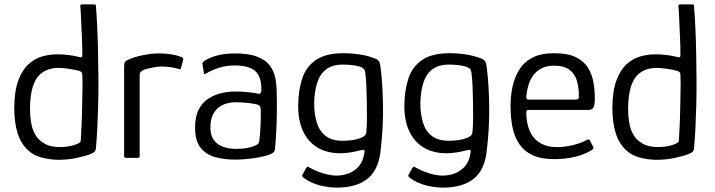

<svg xmlns="http://www.w3.org/2000/svg" viewBox="-20 -721 3266 877"><path d="M45 -230Q46 -306 63.5 -353.5Q81 -401 110 -427.5Q139 -454 173.5 -463.5Q208 -473 242 -473Q269 -473 294.5 -469.5Q320 -466 336 -462Q347 -459 351.5 -459.5Q356 -460 356 -469Q356 -486 355.5 -511.5Q355 -537 353.5 -565Q352 -593 351 -619Q350 -645 349 -664Q348 -683 347 -689Q346 -697 348.5 -699Q351 -701 355 -701H409Q413 -701 415.5 -700Q418 -699 418 -695Q422 -645 424.5 -589.5Q427 -534 428 -475.5Q429 -417 429.5 -358.5Q430 -300 428.5 -243.5Q427 -187 424.5 -136Q422 -85 418 -42Q417 -35 413 -29.5Q409 -24 395 -18Q370 -8 329.5 0.5Q289 9 245 9Q204 8 168 -2Q132 -12 108 -35Q76 -64 60.5 -112.5Q45 -161 45 -230ZM117 -229Q117 -163 131.5 -126Q146 -89 172 -73Q191 -57 221 -52Q251 -47 282.5 -51Q314 -55 336 -65Q341 -68 345 -71Q349 -74 349 -79Q350 -104 352 -137.5Q354 -171 354.5 -207Q355 -243 356 -276.5Q357 -310 357 -337Q357 -364 356 -378Q356 -387 352 -391Q348 -395 343 -397Q321 -403 293 -407Q265 -411 245 -411Q226 -411 203.5 -404.5Q181 -398 161.5 -380Q142 -362 130 -325.5Q118 -289 117 -229Z M705 -477Q766 -477 808 -461Q813 -458 815.5 -456Q818 -454 817 -449L807 -411Q806 -406 803.5 -405Q801 -404 796 -406Q778 -412 757 -414.5Q736 -417 718 -417Q702 -417 685 -414Q668 -411 654.5 -407.5Q641 -404 634 -401Q630 -398 624 -394Q618 -390 618 -376V-11Q618 -4 616 -2Q614 0 609 0H555Q552 0 549.5 -2Q547 -4 547 -9V-418Q547 -433 551 -438Q555 -443 563 -447Q593 -461 633 -469Q673 -477 705 -477Z M1053 8Q1004 8 962.5 -3.5Q921 -15 896 -46.5Q871 -78 871 -138Q871 -189 888 -221.5Q905 -254 933 -271.5Q961 -289 993 -296Q1025 -303 1054 -303Q1084 -303 1113 -300Q1142 -297 1160 -293Q1174 -290 1174 -313Q1174 -373 1144.5 -397.5Q1115 -422 1052 -422Q1013 -422 979 -411Q945 -400 923 -386Q917 -382 914 -383Q911 -384 911 -389L905 -427Q904 -433 905.5 -435.5Q907 -438 911 -441Q935 -458 971.5 -467.5Q1008 -477 1053 -477Q1117 -477 1155 -462Q1193 -447 1212 -422Q1231 -397 1237.5 -364.5Q1244 -332 1244 -296Q1245 -247 1244.5 -205Q1244 -163 1242 -122.5Q1240 -82 1236 -39Q1235 -32 1230.5 -26.5Q1226 -21 1212 -15Q1197 -10 1177 -5.5Q1157 -1 1135 2Q1113 5 1092 6.5Q1071 8 1053 8ZM1058 -41Q1067 -41 1083.5 -42Q1100 -43 1118 -47Q1136 -51 1149 -57.5Q1162 -64 1164 -74Q1168 -104 1170 -144Q1172 -184 1171 -219Q1171 -239 1157 -243Q1144 -247 1115 -250.5Q1086 -254 1052 -254Q1037 -254 1017.5 -249Q998 -244 981 -232Q964 -220 952.5 -197Q941 -174 941 -138Q941 -104 956 -82.5Q971 -61 997.5 -51Q1024 -41 1058 -41Z M1342 -242Q1343 -309 1360.5 -362.5Q1378 -416 1423 -447Q1468 -478 1548 -478Q1587 -478 1625 -472Q1663 -466 1692 -454Q1707 -449 1712 -439Q1717 -429 1719 -408Q1728 -336 1729.5 -236.5Q1731 -137 1718 -29Q1708 57 1657.5 96.5Q1607 136 1518 136Q1483 136 1442 126Q1401 116 1368 92Q1362 87 1360.5 83.5Q1359 80 1362 76Q1365 71 1370 61.5Q1375 52 1378 47Q1382 41 1385.5 40.5Q1389 40 1393 44Q1409 53 1429.5 61.5Q1450 70 1473 75.5Q1496 81 1518 81Q1546 81 1572.5 71Q1599 61 1618.5 39Q1638 17 1644 -21Q1644 -23 1644.5 -24.5Q1645 -26 1645 -28Q1646 -35 1641.5 -36Q1637 -37 1628 -35Q1610 -30 1584.5 -25.5Q1559 -21 1535 -21Q1473 -21 1429.5 -47.5Q1386 -74 1363.5 -123.5Q1341 -173 1342 -242ZM1415 -250Q1415 -200 1427 -161Q1439 -122 1467.5 -100Q1496 -78 1545 -78Q1567 -78 1589 -81Q1611 -84 1628 -91Q1652 -100 1653 -117Q1656 -145 1656 -181.5Q1656 -218 1655.5 -256.5Q1655 -295 1653.5 -328Q1652 -361 1649 -383Q1649 -390 1646 -399Q1643 -408 1632 -413Q1620 -419 1596.5 -422.5Q1573 -426 1547 -426Q1498 -426 1469.5 -404Q1441 -382 1428.5 -342Q1416 -302 1415 -250Z M1827 -242Q1828 -309 1845.5 -362.5Q1863 -416 1908 -447Q1953 -478 2033 -478Q2072 -478 2110 -472Q2148 -466 2177 -454Q2192 -449 2197 -439Q2202 -429 2204 -408Q2213 -336 2214.5 -236.5Q2216 -137 2203 -29Q2193 57 2142.5 96.5Q2092 136 2003 136Q1968 136 1927 126Q1886 116 1853 92Q1847 87 1845.5 83.5Q1844 80 1847 76Q1850 71 1855 61.5Q1860 52 1863 47Q1867 41 1870.5 40.5Q1874 40 1878 44Q1894 53 1914.5 61.5Q1935 70 1958 75.5Q1981 81 2003 81Q2031 81 2057.5 71Q2084 61 2103.5 39Q2123 17 2129 -21Q2129 -23 2129.5 -24.5Q2130 -26 2130 -28Q2131 -35 2126.5 -36Q2122 -37 2113 -35Q2095 -30 2069.5 -25.5Q2044 -21 2020 -21Q1958 -21 1914.5 -47.5Q1871 -74 1848.5 -123.5Q1826 -173 1827 -242ZM1900 -250Q1900 -200 1912 -161Q1924 -122 1952.5 -100Q1981 -78 2030 -78Q2052 -78 2074 -81Q2096 -84 2113 -91Q2137 -100 2138 -117Q2141 -145 2141 -181.5Q2141 -218 2140.5 -256.5Q2140 -295 2138.5 -328Q2137 -361 2134 -383Q2134 -390 2131 -399Q2128 -408 2117 -413Q2105 -419 2081.5 -422.5Q2058 -426 2032 -426Q1983 -426 1954.5 -404Q1926 -382 1913.5 -342Q1901 -302 1900 -250Z M2312 -237Q2312 -284 2321.5 -327Q2331 -370 2353 -404.5Q2375 -439 2413.5 -458.5Q2452 -478 2512 -478Q2573 -478 2610 -460Q2647 -442 2665.5 -412Q2684 -382 2690.5 -346Q2697 -310 2697 -274Q2697 -237 2689.5 -228Q2682 -219 2667 -219H2394Q2391 -219 2387.5 -217Q2384 -215 2384 -206Q2384 -160 2399 -124.5Q2414 -89 2445.5 -69Q2477 -49 2525 -49Q2558 -49 2594 -57.5Q2630 -66 2654 -78Q2662 -83 2667 -84Q2672 -85 2676 -76L2689 -51Q2692 -45 2690.5 -42.5Q2689 -40 2683 -36Q2651 -15 2605.5 -4.5Q2560 6 2513 6Q2451 6 2412 -12.5Q2373 -31 2351 -64.5Q2329 -98 2320.5 -142Q2312 -186 2312 -237ZM2624 -286Q2624 -322 2615 -352.5Q2606 -383 2581.5 -402Q2557 -421 2510 -421Q2476 -421 2452 -408Q2428 -395 2414 -374.5Q2400 -354 2393 -329.5Q2386 -305 2384 -283Q2384 -273 2385.5 -269.5Q2387 -266 2395 -266H2607Q2617 -266 2621 -269Q2625 -272 2624 -286Z M2777 -230Q2778 -306 2795.5 -353.5Q2813 -401 2842 -427.5Q2871 -454 2905.5 -463.5Q2940 -473 2974 -473Q3001 -473 3026.5 -469.5Q3052 -466 3068 -462Q3079 -459 3083.5 -459.5Q3088 -460 3088 -469Q3088 -486 3087.5 -511.5Q3087 -537 3085.5 -565Q3084 -593 3083 -619Q3082 -645 3081 -664Q3080 -683 3079 -689Q3078 -697 3080.5 -699Q3083 -701 3087 -701H3141Q3145 -701 3147.5 -700Q3150 -699 3150 -695Q3154 -645 3156.5 -589.5Q3159 -534 3160 -475.5Q3161 -417 3161.5 -358.5Q3162 -300 3160.5 -243.5Q3159 -187 3156.5 -136Q3154 -85 3150 -42Q3149 -35 3145 -29.5Q3141 -24 3127 -18Q3102 -8 3061.5 0.5Q3021 9 2977 9Q2936 8 2900 -2Q2864 -12 2840 -35Q2808 -64 2792.5 -112.5Q2777 -161 2777 -230ZM2849 -229Q2849 -163 2863.5 -126Q2878 -89 2904 -73Q2923 -57 2953 -52Q2983 -47 3014.5 -51Q3046 -55 3068 -65Q3073 -68 3077 -71Q3081 -74 3081 -79Q3082 -104 3084 -137.5Q3086 -171 3086.5 -207Q3087 -243 3088 -276.5Q3089 -310 3089 -337Q3089 -364 3088 -378Q3088 -387 3084 -391Q3080 -395 3075 -397Q3053 -403 3025 -407Q2997 -411 2977 -411Q2958 -411 2935.5 -404.5Q2913 -398 2893.5 -380Q2874 -362 2862 -325.5Q2850 -289 2849 -229Z"/></svg>

Font: Glory
Style: Regular
Weight: 400
Designer: Robert Leuschke
Foundry: Robert Leuschke
Version: Version 1.011